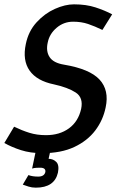

<svg xmlns="http://www.w3.org/2000/svg" viewBox="-30 -696 553 885"><path d="M457 -201Q445 -142 409 -94.5Q373 -47 312.5 -18.5Q252 10 165 10Q110 10 66.5 -4Q23 -18 -10 -37L35 -112Q70 -95 105 -84Q140 -73 182 -73Q245 -73 288 -104.5Q331 -136 344 -194Q355 -246 319 -269.5Q283 -293 219 -307Q140 -323 106.5 -370.5Q73 -418 89 -493Q101 -552 138.5 -593Q176 -634 223 -655Q270 -676 311 -676Q367 -676 410 -662Q453 -648 487 -630L442 -558Q407 -575 376 -585.5Q345 -596 307 -596Q264 -596 231 -568Q198 -540 190 -500Q181 -460 198.5 -433Q216 -406 265 -398Q384 -378 429 -329Q474 -280 457 -201ZM155 77Q148 77 137.5 77.5Q127 78 118 81L135 0H202L194 36Q215 36 229.5 50.5Q244 65 237 100Q221 169 135 169Q117 169 101.5 164Q86 159 75 155L101 111Q119 118 146 118Q174 118 179 97Q182 77 155 77Z"/></svg>

Font: Epunda Sans Medium
Style: Italic
Weight: 500
Italic angle: -12.0243°
Designer: Simon Atzbach
Foundry: typofactur
Version: Version 2.204; ttfautohint (v1.8.4.7-5d5b)